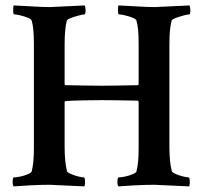

<svg xmlns="http://www.w3.org/2000/svg" viewBox="-20 -666 731 689"><path d="M29.3 2.9Q25.4 -1 25.4 -10.7Q25.4 -29.3 29.3 -29.3Q37.1 -29.3 51.8 -32.2Q66.4 -35.2 79.1 -40.5Q91.8 -45.9 93.8 -50.8Q97.7 -66.4 99.6 -86.9Q101.6 -107.4 101.6 -132.8V-509.8Q101.6 -566.4 93.8 -591.8Q91.8 -597.7 79.6 -602.5Q67.4 -607.4 53.2 -610.8Q39.1 -614.3 31.2 -614.3Q27.3 -614.3 27.3 -628.9Q27.3 -644.5 29.3 -646.5L84 -643.6Q132.8 -640.6 159.2 -640.6L284.2 -646.5Q287.1 -637.7 287.1 -630.9Q287.1 -614.3 283.2 -614.3Q277.3 -614.3 262.7 -610.4Q248 -606.4 234.9 -601.6Q221.7 -596.7 219.7 -591.8Q215.8 -576.2 213.9 -555.2Q211.9 -534.2 211.9 -505.9V-363.3L213.9 -360.4Q261.7 -359.4 294.9 -358.9Q328.1 -358.4 346.7 -358.4Q367.2 -358.4 399.4 -358.9Q431.6 -359.4 475.6 -360.4Q477.5 -362.3 477.5 -364.3V-509.8Q477.5 -566.4 469.7 -591.8Q467.8 -597.7 455.6 -602.5Q443.4 -607.4 429.2 -610.8Q415 -614.3 407.2 -614.3Q403.3 -614.3 403.3 -628.9Q403.3 -644.5 405.3 -646.5L460 -643.6Q508.8 -640.6 535.2 -640.6L660.2 -646.5Q663.1 -637.7 663.1 -630.9Q663.1 -614.3 659.2 -614.3Q653.3 -614.3 638.7 -610.4Q624 -606.4 610.8 -601.6Q597.7 -596.7 595.7 -591.8Q591.8 -576.2 589.8 -555.2Q587.9 -534.2 587.9 -505.9V-138.7Q587.9 -85 596.7 -50.8Q598.6 -46.9 610.8 -41.5Q623 -36.1 637.2 -32.7Q651.4 -29.3 657.2 -29.3Q661.1 -29.3 661.1 -10.7Q661.1 -4.9 659.2 2.9L535.2 -2.9Q501 -2.9 464.8 -1Q428.7 1 405.3 2.9Q401.4 -1 401.4 -10.7Q401.4 -29.3 405.3 -29.3Q413.1 -29.3 427.7 -32.2Q442.4 -35.2 455.1 -40.5Q467.8 -45.9 469.7 -50.8Q473.6 -66.4 475.6 -86.9Q477.5 -107.4 477.5 -132.8V-300.8L475.6 -304.7Q429.7 -305.7 397.5 -306.2Q365.2 -306.6 346.7 -306.6Q211.9 -305.7 211.9 -301.8V-138.7Q211.9 -85 220.7 -50.8Q222.7 -46.9 234.9 -41.5Q247.1 -36.1 261.2 -32.7Q275.4 -29.3 281.2 -29.3Q285.2 -29.3 285.2 -10.7Q285.2 -4.9 283.2 2.9L159.2 -2.9Q125 -2.9 88.9 -1Q52.7 1 29.3 2.9Z"/></svg>

Font: Crimson Text SemiBold
Style: Regular
Weight: 600
Designer: Sebastian Kosch
Foundry: Sebastian Kosch
Version: Version 1.100; ttfautohint (v1.8.4)